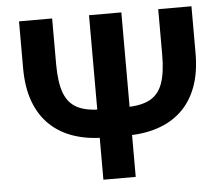

<svg xmlns="http://www.w3.org/2000/svg" viewBox="-52 -787 989 846"><g transform="rotate(-5 443.0 -364.0)"><path d="M677.7 -727.5H824.7V-520.5Q824.7 -434.1 800.8 -370.6Q776.9 -307.1 732.7 -265.9Q688.5 -224.6 627.4 -204.6Q566.4 -184.6 491.7 -184.6H394.5Q320.3 -184.6 259.3 -204.6Q198.2 -224.6 154.1 -265.9Q109.9 -307.1 85.9 -370.6Q62 -434.1 62 -520.5V-727.5H208.5V-525.4Q208.5 -445.8 225.8 -398.4Q243.2 -351.1 283 -330.3Q322.8 -309.6 390.1 -309.6H496.1Q564 -309.6 603.5 -330.3Q643.1 -351.1 660.4 -398.4Q677.7 -445.8 677.7 -525.4ZM371.6 -727.5H514.6V0H371.6Z"/></g></svg>

Font: Inter 20pt
Style: Bold
Weight: 700
Version: Version 4.001;git-66647c0bb